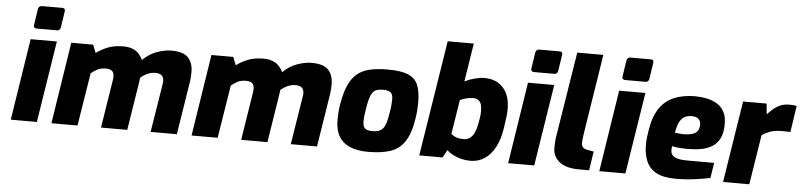

<svg xmlns="http://www.w3.org/2000/svg" viewBox="-45 -1009 5274 1261"><g transform="rotate(5 2591.5 -378.5)"><path d="M165 -611Q156 -611 150.5 -617Q145 -623 147 -633L163 -738Q167 -761 189 -761H323Q334 -761 338 -754.5Q342 -748 340 -738L324 -633Q320 -611 300 -611ZM49 0 133 -538H306L221 0Z M317 0 401 -538H545L566 -485Q600 -510 642 -527Q684 -544 745 -544Q790 -544 821 -526.5Q852 -509 873 -466Q917 -509 968 -526.5Q1019 -544 1061 -544Q1141 -544 1172.5 -509Q1204 -474 1204 -416Q1204 -393 1202 -371Q1200 -349 1196 -328L1144 0H971L1023 -324Q1024 -328 1024 -332.5Q1024 -337 1024 -341Q1024 -389 969 -389Q943 -389 918.5 -378.5Q894 -368 871 -348Q870 -342 869.5 -335Q869 -328 868 -321L817 0H644L695 -322Q696 -329 696 -333Q696 -337 696 -342Q696 -368 682 -378.5Q668 -389 642 -389Q609 -389 586.5 -377Q564 -365 545 -349L489 0Z M1241 0 1325 -538H1469L1490 -485Q1524 -510 1566 -527Q1608 -544 1669 -544Q1714 -544 1745 -526.5Q1776 -509 1797 -466Q1841 -509 1892 -526.5Q1943 -544 1985 -544Q2065 -544 2096.5 -509Q2128 -474 2128 -416Q2128 -393 2126 -371Q2124 -349 2120 -328L2068 0H1895L1947 -324Q1948 -328 1948 -332.5Q1948 -337 1948 -341Q1948 -389 1893 -389Q1867 -389 1842.5 -378.5Q1818 -368 1795 -348Q1794 -342 1793.5 -335Q1793 -328 1792 -321L1741 0H1568L1619 -322Q1620 -329 1620 -333Q1620 -337 1620 -342Q1620 -368 1606 -378.5Q1592 -389 1566 -389Q1533 -389 1510.5 -377Q1488 -365 1469 -349L1413 0Z M2404 6Q2332 6 2283.5 -15.5Q2235 -37 2211 -79Q2187 -121 2187 -183Q2187 -213 2189 -238Q2191 -263 2195 -286Q2208 -367 2231 -417.5Q2254 -468 2289 -495.5Q2324 -523 2374 -533.5Q2424 -544 2490 -544Q2579 -544 2625.5 -522.5Q2672 -501 2688.5 -457Q2705 -413 2705 -346Q2705 -322 2703 -294Q2701 -266 2696 -237Q2681 -139 2645.5 -86Q2610 -33 2551 -13.5Q2492 6 2404 6ZM2422 -132Q2446 -132 2463 -138Q2480 -144 2491 -157.5Q2502 -171 2510 -196.5Q2518 -222 2524 -262Q2529 -290 2531 -312Q2533 -334 2533 -353Q2533 -385 2517.5 -397Q2502 -409 2467 -409Q2442 -409 2425.5 -403Q2409 -397 2398 -381Q2387 -365 2379 -335.5Q2371 -306 2365 -262Q2361 -241 2359.5 -224Q2358 -207 2358 -191Q2358 -168 2365 -155Q2372 -142 2386 -137Q2400 -132 2422 -132Z M3079 6Q3049 6 3020 -1Q2991 -8 2966.5 -20.5Q2942 -33 2923 -50L2896 0H2742L2863 -763H3035L2995 -510Q3027 -526 3062.5 -535Q3098 -544 3124 -544Q3203 -544 3248.5 -494Q3294 -444 3294 -353Q3294 -331 3290 -297.5Q3286 -264 3280 -227Q3269 -152 3241 -100Q3213 -48 3172 -21Q3131 6 3079 6ZM3024 -132Q3059 -132 3082 -162.5Q3105 -193 3116 -272Q3119 -287 3120 -301Q3121 -315 3121 -325Q3121 -372 3105 -389Q3089 -406 3065 -406Q3044 -406 3019.5 -400.5Q2995 -395 2976 -385L2940 -159Q2955 -146 2974 -139Q2993 -132 3024 -132Z M3444 -611Q3435 -611 3429.5 -617Q3424 -623 3426 -633L3442 -738Q3446 -761 3468 -761H3602Q3613 -761 3617 -754.5Q3621 -748 3619 -738L3603 -633Q3599 -611 3579 -611ZM3328 0 3412 -538H3585L3500 0Z M3795 0Q3709 0 3665.5 -35Q3622 -70 3622 -125Q3622 -143 3622.5 -158.5Q3623 -174 3625 -188L3717 -763H3889L3808 -248Q3807 -242 3805 -228Q3803 -214 3801.5 -200.5Q3800 -187 3800 -178Q3800 -152 3812.5 -143Q3825 -134 3848 -131L3881 -125L3862 0Z M4045 -611Q4036 -611 4030.5 -617Q4025 -623 4027 -633L4043 -738Q4047 -761 4069 -761H4203Q4214 -761 4218 -754.5Q4222 -748 4220 -738L4204 -633Q4200 -611 4180 -611ZM3929 0 4013 -538H4186L4101 0Z M4431 6Q4353 6 4306.5 -18.5Q4260 -43 4239.5 -89Q4219 -135 4219 -199Q4219 -226 4222 -250.5Q4225 -275 4229 -298Q4243 -388 4280 -442Q4317 -496 4376 -520.5Q4435 -545 4513 -545Q4552 -545 4589 -537.5Q4626 -530 4656 -512.5Q4686 -495 4704.5 -463Q4723 -431 4723 -380Q4723 -323 4705 -286.5Q4687 -250 4655.5 -230.5Q4624 -211 4583.5 -203.5Q4543 -196 4496 -196Q4463 -196 4435.5 -198.5Q4408 -201 4391 -205Q4390 -199 4389.5 -191.5Q4389 -184 4389 -177Q4389 -148 4415 -134Q4441 -120 4500 -120H4676L4660 -19Q4617 -10 4557.5 -2Q4498 6 4431 6ZM4454 -290Q4495 -290 4518.5 -298Q4542 -306 4552 -322Q4562 -338 4562 -361Q4562 -387 4547 -400Q4532 -413 4501 -413Q4472 -413 4452 -400Q4432 -387 4420 -360.5Q4408 -334 4402 -295Q4414 -294 4427.5 -292Q4441 -290 4454 -290Z M4745 0 4830 -538H4985L4992 -467Q5019 -499 5053.5 -521.5Q5088 -544 5133 -544Q5148 -544 5160 -543Q5172 -542 5183 -539L5157 -366Q5143 -366 5127.5 -366.5Q5112 -367 5097 -367Q5054 -367 5022 -355Q4990 -343 4970 -328L4918 0Z"/></g></svg>

Font: Exo Thin ExtraBold
Style: Italic
Weight: 800
Italic angle: -9°
Version: Version 2.000